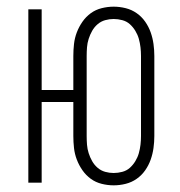

<svg xmlns="http://www.w3.org/2000/svg" viewBox="-20 -548 540 576"><path d="M321 8Q303 8 285 3.5Q267 -1 252.5 -11.5Q238 -22 227.5 -37Q217 -52 210.5 -69Q204 -86 202 -104Q200 -122 200 -140V-242H105V0H65V-520H105V-278H200V-380Q200 -398 202 -416Q204 -434 210.5 -451Q217 -468 227.5 -483Q238 -498 252.5 -508.5Q267 -519 285 -523.5Q303 -528 321 -528Q339 -528 357 -523.5Q375 -519 390 -508.5Q405 -498 415.5 -483Q426 -468 432 -451Q438 -434 440.5 -416Q443 -398 443 -380V-140Q443 -122 440.5 -104Q438 -86 432 -69Q426 -52 415.5 -37Q405 -22 390 -11.5Q375 -1 357 3.5Q339 8 321 8ZM321 -29Q334 -29 347 -32.5Q360 -36 369.5 -44.5Q379 -53 386 -64.5Q393 -76 396.5 -88.5Q400 -101 401.5 -114Q403 -127 403 -140V-380Q403 -393 401.5 -406Q400 -419 396.5 -431.5Q393 -444 386 -455.5Q379 -467 369.5 -475.5Q360 -484 347 -487.5Q334 -491 321 -491Q308 -491 295.5 -487.5Q283 -484 273 -475.5Q263 -467 256.5 -455.5Q250 -444 246 -431.5Q242 -419 241 -406Q240 -393 240 -380V-140Q240 -127 241 -114Q242 -101 246 -88.5Q250 -76 256.5 -64.5Q263 -53 273 -44.5Q283 -36 295.5 -32.5Q308 -29 321 -29Z"/></svg>

Font: Iosevka SS18 Extralight
Style: Regular
Weight: 200
Monospace: yes
Designer: Belleve Invis
Foundry: Belleve Invis
Version: Version 25.1.1; ttfautohint (v1.8.4)